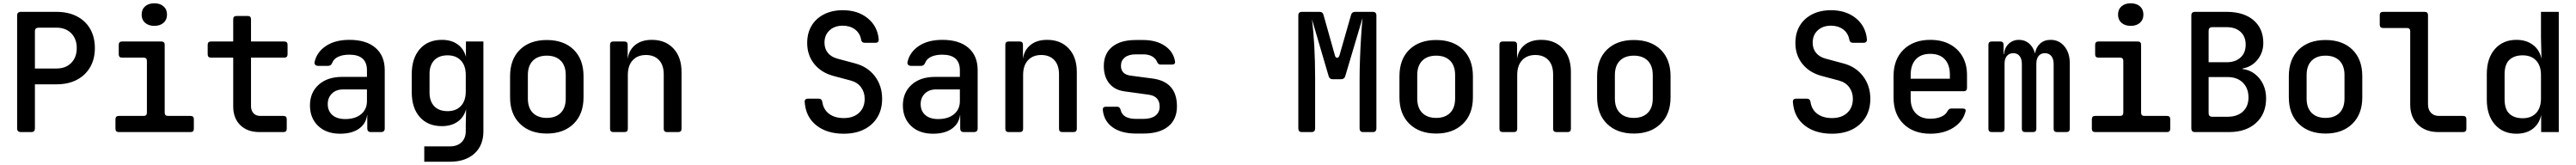

<svg xmlns="http://www.w3.org/2000/svg" viewBox="-20 -802 15640 1002"><path d="M107 0Q84 0 84 -22V-708Q84 -730 107 -730H323Q394 -730 446.5 -703Q499 -676 527.5 -626.5Q556 -577 556 -510Q556 -443 527 -393.5Q498 -344 446 -317Q394 -290 323 -290H192V-22Q192 0 170 0ZM192 -386H323Q379 -386 412.5 -420Q446 -454 446 -510Q446 -566 412.5 -600Q379 -634 323 -634H215Q192 -634 192 -612Z M701 0Q681 0 681 -20V-78Q681 -98 701 -98H852Q872 -98 872 -118V-432Q872 -452 852 -452H721Q701 -452 701 -472V-530Q701 -550 721 -550H960Q980 -550 980 -530V-118Q980 -98 1000 -98H1137Q1157 -98 1157 -78V-20Q1157 0 1137 0ZM917 -645Q882 -645 861 -663.5Q840 -682 840 -713Q840 -745 861 -763.5Q882 -782 917 -782Q952 -782 973 -763.5Q994 -745 994 -713Q994 -682 973 -663.5Q952 -645 917 -645Z M1555 0Q1482 0 1439 -42Q1396 -84 1396 -156V-452H1261Q1241 -452 1241 -472V-530Q1241 -550 1261 -550H1396V-685Q1396 -705 1416 -705H1484Q1504 -705 1504 -685V-550H1706Q1726 -550 1726 -530V-472Q1726 -452 1706 -452H1504V-157Q1504 -131 1519 -114.5Q1534 -98 1560 -98H1701Q1721 -98 1721 -78V-20Q1721 0 1701 0Z M2045 10Q1961 10 1911.5 -37.5Q1862 -85 1862 -162Q1862 -240 1915 -287.5Q1968 -335 2056 -335H2208V-375Q2208 -470 2101 -470Q2061 -470 2034 -457.5Q2007 -445 1998 -422Q1990 -402 1973 -402H1912Q1901 -402 1894.5 -408Q1888 -414 1890 -425Q1903 -485 1958.5 -522.5Q2014 -560 2102 -560Q2204 -560 2260 -511.5Q2316 -463 2316 -376V-22Q2316 0 2293 0H2232Q2210 0 2210 -22V-103H2209Q2202 -50 2159 -20Q2116 10 2045 10ZM2076 -79Q2137 -79 2172.5 -108.5Q2208 -138 2208 -188V-259H2064Q2021 -259 1995.5 -234Q1970 -209 1970 -170Q1970 -128 1998 -103.5Q2026 -79 2076 -79Z M2556 180V87H2711Q2756 87 2782 62Q2808 37 2808 -6V-47L2810 -139Q2797 -90 2758.5 -63Q2720 -36 2663 -36Q2578 -36 2529 -91Q2480 -146 2480 -242V-353Q2480 -448 2529 -504Q2578 -560 2663 -560Q2720 -560 2758 -533Q2796 -506 2809 -457V-550H2915V-4Q2915 81 2860.5 130.5Q2806 180 2712 180ZM2698 -127Q2749 -127 2778.5 -158.5Q2808 -190 2808 -247V-347Q2808 -403 2778.5 -434.5Q2749 -466 2698 -466Q2645 -466 2616.5 -436Q2588 -406 2588 -354V-240Q2588 -187 2616.5 -157Q2645 -127 2698 -127Z M3300 9Q3198 9 3137.5 -50Q3077 -109 3077 -211V-339Q3077 -442 3137 -500.5Q3197 -559 3300 -559Q3403 -559 3463 -500.5Q3523 -442 3523 -339V-211Q3523 -109 3462.5 -50Q3402 9 3300 9ZM3300 -86Q3354 -86 3384.5 -116.5Q3415 -147 3415 -204V-346Q3415 -403 3384.5 -433.5Q3354 -464 3300 -464Q3246 -464 3215.5 -433.5Q3185 -403 3185 -346V-204Q3185 -147 3215.5 -116.5Q3246 -86 3300 -86Z M3704 0Q3684 0 3684 -20V-530Q3684 -550 3704 -550H3771Q3791 -550 3791 -530V-445Q3799 -499 3837.5 -529.5Q3876 -560 3938 -560Q4020 -560 4069 -507.5Q4118 -455 4118 -366V-20Q4118 0 4098 0H4030Q4010 0 4010 -20V-350Q4010 -407 3981 -437.5Q3952 -468 3902 -468Q3851 -468 3821.5 -436Q3792 -404 3792 -347V-20Q3792 0 3772 0Z M5103 10Q5001 10 4937 -40.5Q4873 -91 4866 -180Q4863 -203 4887 -203H4950Q4970 -203 4973 -182Q4980 -136 5014.5 -110.5Q5049 -85 5103 -85Q5162 -85 5196 -117Q5230 -149 5230 -202Q5230 -242 5208 -272Q5186 -302 5145 -313L5040 -341Q4966 -361 4923.5 -414Q4881 -467 4881 -541Q4881 -601 4907.5 -645.5Q4934 -690 4983 -715Q5032 -740 5097 -740Q5188 -740 5247.5 -692Q5307 -644 5315 -566Q5318 -542 5294 -542H5231Q5211 -542 5208 -563Q5201 -601 5171 -623.5Q5141 -646 5097 -646Q5047 -646 5016.5 -617.5Q4986 -589 4986 -543Q4986 -506 5006.5 -481Q5027 -456 5064 -446L5172 -417Q5248 -397 5292 -339Q5336 -281 5336 -202Q5336 -137 5307 -89.5Q5278 -42 5226 -16Q5174 10 5103 10Z M5645 10Q5561 10 5511.5 -37.5Q5462 -85 5462 -162Q5462 -240 5515 -287.5Q5568 -335 5656 -335H5808V-375Q5808 -470 5701 -470Q5661 -470 5634 -457.5Q5607 -445 5598 -422Q5590 -402 5573 -402H5512Q5501 -402 5494.5 -408Q5488 -414 5490 -425Q5503 -485 5558.5 -522.5Q5614 -560 5702 -560Q5804 -560 5860 -511.5Q5916 -463 5916 -376V-22Q5916 0 5893 0H5832Q5810 0 5810 -22V-103H5809Q5802 -50 5759 -20Q5716 10 5645 10ZM5676 -79Q5737 -79 5772.5 -108.5Q5808 -138 5808 -188V-259H5664Q5621 -259 5595.5 -234Q5570 -209 5570 -170Q5570 -128 5598 -103.5Q5626 -79 5676 -79Z M6104 0Q6084 0 6084 -20V-530Q6084 -550 6104 -550H6171Q6191 -550 6191 -530V-445Q6199 -499 6237.5 -529.5Q6276 -560 6338 -560Q6420 -560 6469 -507.5Q6518 -455 6518 -366V-20Q6518 0 6498 0H6430Q6410 0 6410 -20V-350Q6410 -407 6381 -437.5Q6352 -468 6302 -468Q6251 -468 6221.5 -436Q6192 -404 6192 -347V-20Q6192 0 6172 0Z M6878 9Q6789 9 6736 -28.5Q6683 -66 6676 -133Q6674 -154 6695 -154H6763Q6779 -154 6784 -135Q6796 -80 6878 -80H6922Q6969 -80 6995 -99.5Q7021 -119 7021 -155Q7021 -218 6954 -227L6809 -247Q6748 -255 6715 -295.5Q6682 -336 6682 -401Q6682 -476 6732.5 -517.5Q6783 -559 6876 -559H6921Q7000 -559 7052 -524Q7104 -489 7114 -431Q7118 -410 7096 -410H7027Q7011 -410 7005 -427Q6997 -447 6975.5 -459.5Q6954 -472 6921 -472H6876Q6833 -472 6809.5 -453Q6786 -434 6786 -403Q6786 -351 6843 -343L6979 -325Q7126 -305 7126 -156Q7126 -77 7073 -34Q7020 9 6922 9Z M7885 0Q7863 0 7863 -22V-708Q7863 -730 7885 -730H7992Q8012 -730 8016 -711L8085 -466Q8089 -451 8098.5 -451Q8108 -451 8113 -466L8183 -711Q8188 -730 8208 -730H8315Q8337 -730 8337 -708V-22Q8337 0 8315 0H8257Q8235 0 8235 -22V-326Q8235 -382 8237.5 -447.5Q8240 -513 8244 -577Q8248 -641 8253 -693L8148 -340Q8143 -321 8123 -321H8071Q8052 -321 8047 -340L7946 -684Q7955 -613 7960 -521Q7965 -429 7965 -326V-22Q7965 0 7943 0Z M8700 9Q8598 9 8537.5 -50Q8477 -109 8477 -211V-339Q8477 -442 8537 -500.5Q8597 -559 8700 -559Q8803 -559 8863 -500.5Q8923 -442 8923 -339V-211Q8923 -109 8862.5 -50Q8802 9 8700 9ZM8700 -86Q8754 -86 8784.5 -116.5Q8815 -147 8815 -204V-346Q8815 -403 8784.5 -433.5Q8754 -464 8700 -464Q8646 -464 8615.5 -433.5Q8585 -403 8585 -346V-204Q8585 -147 8615.5 -116.5Q8646 -86 8700 -86Z M9104 0Q9084 0 9084 -20V-530Q9084 -550 9104 -550H9171Q9191 -550 9191 -530V-445Q9199 -499 9237.5 -529.5Q9276 -560 9338 -560Q9420 -560 9469 -507.5Q9518 -455 9518 -366V-20Q9518 0 9498 0H9430Q9410 0 9410 -20V-350Q9410 -407 9381 -437.5Q9352 -468 9302 -468Q9251 -468 9221.5 -436Q9192 -404 9192 -347V-20Q9192 0 9172 0Z M9900 9Q9798 9 9737.5 -50Q9677 -109 9677 -211V-339Q9677 -442 9737 -500.5Q9797 -559 9900 -559Q10003 -559 10063 -500.5Q10123 -442 10123 -339V-211Q10123 -109 10062.5 -50Q10002 9 9900 9ZM9900 -86Q9954 -86 9984.5 -116.5Q10015 -147 10015 -204V-346Q10015 -403 9984.5 -433.5Q9954 -464 9900 -464Q9846 -464 9815.5 -433.5Q9785 -403 9785 -346V-204Q9785 -147 9815.5 -116.5Q9846 -86 9900 -86Z M11103 10Q11001 10 10937 -40.5Q10873 -91 10866 -180Q10863 -203 10887 -203H10950Q10970 -203 10973 -182Q10980 -136 11014.5 -110.5Q11049 -85 11103 -85Q11162 -85 11196 -117Q11230 -149 11230 -202Q11230 -242 11208 -272Q11186 -302 11145 -313L11040 -341Q10966 -361 10923.5 -414Q10881 -467 10881 -541Q10881 -601 10907.5 -645.5Q10934 -690 10983 -715Q11032 -740 11097 -740Q11188 -740 11247.5 -692Q11307 -644 11315 -566Q11318 -542 11294 -542H11231Q11211 -542 11208 -563Q11201 -601 11171 -623.5Q11141 -646 11097 -646Q11047 -646 11016.5 -617.5Q10986 -589 10986 -543Q10986 -506 11006.5 -481Q11027 -456 11064 -446L11172 -417Q11248 -397 11292 -339Q11336 -281 11336 -202Q11336 -137 11307 -89.5Q11278 -42 11226 -16Q11174 10 11103 10Z M11700 10Q11599 10 11538 -49Q11477 -108 11477 -210V-340Q11477 -442 11538 -501Q11599 -560 11700 -560Q11768 -560 11818 -533.5Q11868 -507 11895.5 -459Q11923 -411 11923 -347V-268Q11923 -248 11903 -248H11581V-203Q11581 -145 11613 -113Q11645 -81 11700 -81Q11738 -81 11766 -93Q11794 -105 11805 -128Q11810 -135 11814.5 -139Q11819 -143 11828 -143H11896Q11919 -143 11914 -125Q11898 -63 11840 -26.5Q11782 10 11700 10ZM11581 -347V-324H11819V-348Q11819 -409 11788 -442Q11757 -475 11700 -475Q11643 -475 11612 -441.5Q11581 -408 11581 -347Z M12073 0Q12053 0 12053 -20V-530Q12053 -550 12073 -550H12125Q12145 -550 12145 -530V-473H12147Q12151 -512 12176 -536Q12201 -560 12239 -560Q12275 -560 12300.5 -537.5Q12326 -515 12336 -477Q12342 -515 12367 -537.5Q12392 -560 12431 -560Q12482 -560 12514.5 -520.5Q12547 -481 12547 -419V-20Q12547 0 12527 0H12469Q12449 0 12449 -20V-414Q12449 -444 12435 -461.5Q12421 -479 12396 -479Q12371 -479 12357.5 -462Q12344 -445 12344 -415V-20Q12344 0 12324 0H12276Q12256 0 12256 -20V-414Q12256 -444 12242.5 -461.5Q12229 -479 12204 -479Q12179 -479 12165 -462Q12151 -445 12151 -415V-20Q12151 0 12131 0Z M12701 0Q12681 0 12681 -20V-78Q12681 -98 12701 -98H12852Q12872 -98 12872 -118V-432Q12872 -452 12852 -452H12721Q12701 -452 12701 -472V-530Q12701 -550 12721 -550H12960Q12980 -550 12980 -530V-118Q12980 -98 13000 -98H13137Q13157 -98 13157 -78V-20Q13157 0 13137 0ZM12917 -645Q12882 -645 12861 -663.5Q12840 -682 12840 -713Q12840 -745 12861 -763.5Q12882 -782 12917 -782Q12952 -782 12973 -763.5Q12994 -745 12994 -713Q12994 -682 12973 -663.5Q12952 -645 12917 -645Z M13307 0Q13285 0 13285 -22V-708Q13285 -730 13307 -730H13500Q13603 -730 13662.5 -679.5Q13722 -629 13722 -541Q13722 -483 13687 -439.5Q13652 -396 13596 -386V-383Q13638 -378 13670.5 -353Q13703 -328 13721 -290Q13739 -252 13739 -205Q13739 -111 13678 -55.5Q13617 0 13514 0ZM13390 -424H13499Q13552 -424 13583.5 -452.5Q13615 -481 13615 -531Q13615 -580 13584 -608.5Q13553 -637 13500 -637H13412Q13390 -637 13390 -615ZM13390 -115Q13390 -93 13412 -93H13505Q13564 -93 13598 -124.5Q13632 -156 13632 -210Q13632 -266 13598 -300Q13564 -334 13505 -334H13390Z M14100 9Q13998 9 13937.5 -50Q13877 -109 13877 -211V-339Q13877 -442 13937 -500.5Q13997 -559 14100 -559Q14203 -559 14263 -500.5Q14323 -442 14323 -339V-211Q14323 -109 14262.5 -50Q14202 9 14100 9ZM14100 -86Q14154 -86 14184.5 -116.5Q14215 -147 14215 -204V-346Q14215 -403 14184.5 -433.5Q14154 -464 14100 -464Q14046 -464 14015.5 -433.5Q13985 -403 13985 -346V-204Q13985 -147 14015.5 -116.5Q14046 -86 14100 -86Z M14785 0Q14707 0 14660.5 -45.5Q14614 -91 14614 -167V-612Q14614 -632 14594 -632H14449Q14429 -632 14429 -652V-710Q14429 -730 14449 -730H14702Q14722 -730 14722 -710V-169Q14722 -136 14740 -117Q14758 -98 14789 -98H14935Q14955 -98 14955 -78V-20Q14955 0 14935 0Z M15259 10Q15177 10 15128 -46Q15079 -102 15079 -197V-352Q15079 -448 15128 -504Q15177 -560 15259 -560Q15318 -560 15358.5 -530Q15399 -500 15411 -446L15408 -573V-730H15516V0H15409V-104Q15398 -50 15358.5 -20Q15319 10 15259 10ZM15297 -84Q15349 -84 15378.5 -115.5Q15408 -147 15408 -205V-346Q15408 -403 15378.5 -434.5Q15349 -466 15297 -466Q15245 -466 15216 -438.5Q15187 -411 15187 -351V-200Q15187 -139 15216 -111.5Q15245 -84 15297 -84Z"/></svg>

Font: Pitagon Sans Mono SemiBold
Style: Regular
Weight: 600
Monospace: yes
Designer: Travis Tran
Foundry: Pitagon
Version: Version 1.001; ttfautohint (v1.8.4.7-5d5b);gftools[0.9.26]